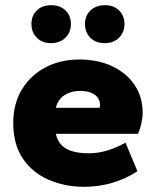

<svg xmlns="http://www.w3.org/2000/svg" viewBox="-20 -709 600 739"><path d="M303 10Q230 10 167.5 -17Q105 -44 68 -98.5Q31 -153 31 -235Q31 -310 64.5 -365Q98 -420 155.5 -450Q213 -480 285 -480Q357 -480 412 -454Q467 -428 498 -382Q529 -336 529 -275Q529 -256 524 -233.5Q519 -211 511 -194H195Q200 -169 215.5 -152Q231 -135 258 -127Q285 -119 321 -119Q359 -119 395.5 -130.5Q432 -142 463 -160L509 -50Q465 -21 413 -5.5Q361 10 303 10ZM195 -294H363Q364 -297 364.5 -299.5Q365 -302 365 -304Q365 -320 357 -332Q349 -344 332 -351.5Q315 -359 289 -359Q264 -359 244 -351Q224 -343 211.5 -328Q199 -313 195 -294ZM383 -543Q348 -543 327.5 -564Q307 -585 307 -617Q307 -648 328 -668.5Q349 -689 384 -689Q418 -689 438.5 -668.5Q459 -648 459 -617Q459 -585 438.5 -564Q418 -543 383 -543ZM176 -543Q142 -543 121.5 -564Q101 -585 101 -617Q101 -648 121.5 -668.5Q142 -689 177 -689Q212 -689 232.5 -668.5Q253 -648 253 -617Q253 -585 232 -564Q211 -543 176 -543Z"/></svg>

Font: Gantari ExtraBold
Style: Regular
Weight: 800
Version: Version 1.000